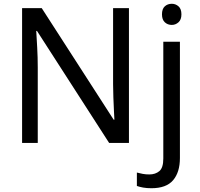

<svg xmlns="http://www.w3.org/2000/svg" viewBox="-20 -757 1058 1017"><path d="M663 0H558L176 -593H172Q174 -558 177 -506Q180 -454 180 -399V0H97V-714H201L582 -123H586Q585 -139 583.5 -171Q582 -203 580.5 -241Q579 -279 579 -311V-714H663ZM838 -681Q838 -710 853 -723.5Q868 -737 890 -737Q910 -737 925.5 -723.5Q941 -710 941 -681Q941 -653 925.5 -639Q910 -625 890 -625Q868 -625 853 -639Q838 -653 838 -681ZM782 240Q757 240 738 236.5Q719 233 705 228V157Q720 161 736 164Q752 167 771 167Q803 167 824 149.5Q845 132 845 83V-536H933V80Q933 155 897 197.5Q861 240 782 240Z"/></svg>

Font: RS Noto Sans
Style: Regular
Weight: 400
Designer: Monotype Design Team
Foundry: Monotype Imaging Inc.
Version: Version 3.10